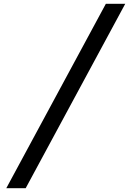

<svg xmlns="http://www.w3.org/2000/svg" viewBox="-20 -795 676 1005"><path d="M635.5 -775 114.5 190H13L534 -775Z"/></svg>

Font: JuliaMono Medium
Style: Italic
Weight: 500
Italic angle: -9°
Monospace: yes
Designer: cormullion
Foundry: corm
Version: Version 0.054; ttfautohint (v1.8.4)